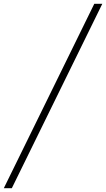

<svg xmlns="http://www.w3.org/2000/svg" viewBox="-28 -843 556 1006"><path d="M-8 143 466 -823H508L34 143Z"/></svg>

Font: Iosevka Slab XLtObl
Style: Regular
Weight: 200
Italic angle: -9°
Monospace: yes
Designer: Belleve Invis
Foundry: Belleve Invis
Version: Version 11.1.1; ttfautohint (v1.8.3)